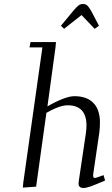

<svg xmlns="http://www.w3.org/2000/svg" viewBox="-20 -941 563 968"><path d="M95.2 4.9 97.2 -19 193.8 -702.1H128.9L133.8 -729H262.2L259.8 -702.1L219.2 -404.8Q309.6 -456.1 355 -456.1Q417.5 -456.1 450.7 -422.1Q483.9 -388.2 483.9 -323.2Q483.9 -294.9 481 -274.9L450.2 -64.9Q447.3 -43.9 457 -43.9Q466.3 -43.9 502 -58.1L509.8 -30.8Q457.5 -8.3 435.5 -0.7Q413.6 6.8 400.9 6.8Q376 6.8 376 -16.1Q376 -19.5 377.9 -33.2L413.1 -270Q416 -291.5 416 -308.1Q416 -410.2 320.8 -410.2Q280.8 -410.2 213.9 -372.1L162.1 0ZM287.1 -811 350.1 -887.2Q366.2 -906.2 376 -913.6Q385.7 -920.9 397.9 -920.9Q411.6 -920.9 419.4 -913.8Q427.2 -906.7 439 -887.2L479 -811L457 -795.9L391.1 -865.2L303.2 -795.9Z"/></svg>

Font: Dehuti
Style: Italic
Weight: 400
Version: Version 1.2